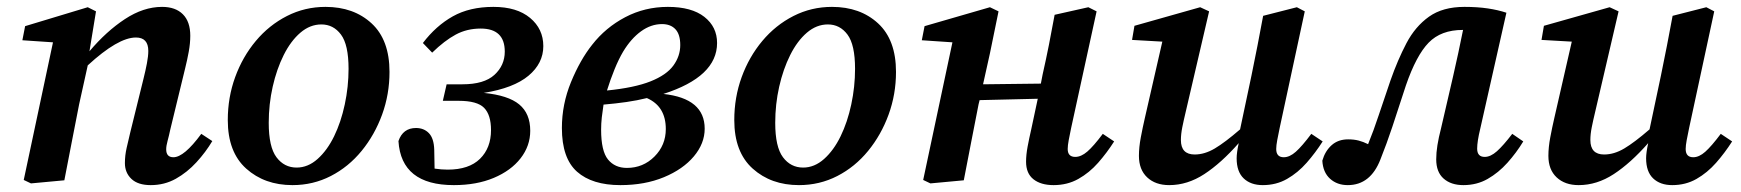

<svg xmlns="http://www.w3.org/2000/svg" viewBox="-20 -524 5059 558"><path d="M418 14Q381 14 362 -4Q343 -22 343 -50Q343 -72 348 -94Q353 -116 359 -141L397 -295Q403 -319 407 -340Q411 -361 411 -376Q411 -415 375 -415Q323 -415 235 -334L210 -221Q199 -166 188.5 -111Q178 -56 167 0L70 9L49 -1L134 -401L45 -407L53 -448L235 -503L259 -491L240 -375Q289 -433 343 -468.5Q397 -504 451 -504Q490 -504 511.5 -482.5Q533 -461 533 -420Q533 -398 528.5 -373.5Q524 -349 518 -325L475 -148Q471 -129 467 -114.5Q463 -100 463 -90Q463 -67 484 -67Q515 -67 565 -135L597 -114Q578 -82 551 -52.5Q524 -23 491 -4.5Q458 14 418 14Z M830 14Q749 14 695.5 -34Q642 -82 642 -175Q642 -241 663.5 -300Q685 -359 723.5 -405Q762 -451 814 -477.5Q866 -504 926 -504Q1008 -504 1060 -456Q1112 -408 1112 -315Q1112 -250 1090.5 -191Q1069 -132 1031 -85.5Q993 -39 941.5 -12.5Q890 14 830 14ZM842 -37Q875 -37 903 -62Q931 -87 951 -128Q971 -169 982 -220.5Q993 -272 993 -324Q993 -394 971 -423.5Q949 -453 914 -453Q881 -453 853 -429Q825 -405 804.5 -364Q784 -323 772.5 -272Q761 -221 761 -167Q761 -97 783.5 -67Q806 -37 842 -37Z M1299 14Q1146 14 1138 -114Q1151 -152 1189 -152Q1212 -152 1226.5 -137Q1241 -122 1242 -89L1243 -34Q1263 -31 1281 -31Q1343 -31 1375 -62.5Q1407 -94 1407 -146Q1407 -190 1387 -210.5Q1367 -231 1313 -231H1267L1278 -279H1324Q1387 -279 1417 -306.5Q1447 -334 1447 -374Q1447 -441 1377 -441Q1337 -441 1304.5 -423.5Q1272 -406 1236 -371L1209 -399Q1247 -449 1296 -476.5Q1345 -504 1414 -504Q1482 -504 1520.5 -472Q1559 -440 1559 -390Q1559 -340 1516 -304Q1473 -268 1386 -254Q1457 -247 1489 -220.5Q1521 -194 1521 -144Q1521 -100 1493 -64Q1465 -28 1415 -7Q1365 14 1299 14Z M1791 -374Q1778 -352 1766 -322.5Q1754 -293 1744 -261Q1824 -269 1870.5 -287.5Q1917 -306 1937 -333.5Q1957 -361 1957 -393Q1957 -424 1943 -439Q1929 -454 1904 -454Q1872 -454 1843 -433Q1814 -412 1791 -374ZM1783 14Q1701 14 1657 -25Q1613 -64 1613 -152Q1613 -221 1639.5 -285.5Q1666 -350 1701 -394Q1740 -444 1797 -474Q1854 -504 1921 -504Q1990 -504 2027 -475Q2064 -446 2064 -399Q2064 -301 1908 -251Q2028 -238 2028 -150Q2028 -107 1996.5 -69.5Q1965 -32 1909.5 -9Q1854 14 1783 14ZM1727 -147Q1727 -85 1747 -60.5Q1767 -36 1802 -36Q1849 -36 1882 -69Q1915 -102 1915 -149Q1915 -215 1860 -239Q1832 -232 1800.5 -227.5Q1769 -223 1734 -220Q1731 -201 1729 -183Q1727 -165 1727 -147Z M2302 14Q2221 14 2167.5 -34Q2114 -82 2114 -175Q2114 -241 2135.5 -300Q2157 -359 2195.5 -405Q2234 -451 2286 -477.5Q2338 -504 2398 -504Q2480 -504 2532 -456Q2584 -408 2584 -315Q2584 -250 2562.5 -191Q2541 -132 2503 -85.5Q2465 -39 2413.5 -12.5Q2362 14 2302 14ZM2314 -37Q2347 -37 2375 -62Q2403 -87 2423 -128Q2443 -169 2454 -220.5Q2465 -272 2465 -324Q2465 -394 2443 -423.5Q2421 -453 2386 -453Q2353 -453 2325 -429Q2297 -405 2276.5 -364Q2256 -323 2244.5 -272Q2233 -221 2233 -167Q2233 -97 2255.5 -67Q2278 -37 2314 -37Z M3042 14Q3005 14 2983.5 -3Q2962 -20 2962 -54Q2962 -74 2966.5 -98Q2971 -122 2977 -148L2996 -237L2827 -233L2824 -221Q2813 -166 2802.5 -111Q2792 -56 2781 0L2684 9L2663 -1L2748 -401L2659 -407L2667 -448L2857 -503L2882 -491L2857 -369L2837 -279L3005 -281L3010 -307Q3020 -351 3028.5 -394Q3037 -437 3045 -481L3143 -503L3167 -491L3093 -152Q3089 -133 3086 -117Q3083 -101 3083 -91Q3083 -68 3105 -68Q3122 -68 3140 -83.5Q3158 -99 3185 -135L3218 -113Q3197 -80 3171.5 -51Q3146 -22 3114 -4Q3082 14 3042 14Z M3650 14Q3615 14 3594.5 -5.5Q3574 -25 3574 -64Q3574 -80 3580 -108Q3529 -50 3480 -18Q3431 14 3378 14Q3338 14 3314 -8.5Q3290 -31 3290 -71Q3290 -96 3295.5 -125Q3301 -154 3307 -180L3358 -403L3270 -408L3277 -449L3468 -503L3494 -491L3426 -199Q3420 -174 3416 -154Q3412 -134 3412 -117Q3412 -75 3452 -75Q3481 -75 3510.5 -92.5Q3540 -110 3584 -148L3617 -304Q3626 -348 3634.5 -391Q3643 -434 3651 -478L3749 -503L3772 -491L3699 -152Q3695 -133 3692 -117Q3689 -101 3689 -91Q3689 -67 3711 -67Q3728 -67 3746 -83Q3764 -99 3791 -135L3824 -113Q3803 -80 3777.5 -51Q3752 -22 3720.5 -4Q3689 14 3650 14Z M3897 14Q3866 14 3845.5 -4.5Q3825 -23 3823 -57Q3831 -85 3850 -102Q3869 -119 3898 -119Q3915 -119 3928.5 -115.5Q3942 -112 3956 -105Q3972 -144 3987 -189.5Q4002 -235 4021 -290Q4042 -350 4067.5 -398.5Q4093 -447 4133 -475.5Q4173 -504 4236 -504Q4274 -504 4304 -499.5Q4334 -495 4358 -487L4282 -150Q4273 -113 4273 -92Q4273 -68 4295 -68Q4312 -68 4330.5 -84.5Q4349 -101 4375 -135L4407 -113Q4387 -80 4361 -51Q4335 -22 4303.5 -4Q4272 14 4233 14Q4197 14 4175.5 -5Q4154 -24 4154 -61Q4154 -80 4157.5 -102Q4161 -124 4168 -151L4203 -302Q4211 -336 4218 -369.5Q4225 -403 4232 -437H4231Q4168 -437 4132 -400Q4096 -363 4066 -276Q4043 -205 4026.5 -155.5Q4010 -106 3992 -61Q3963 14 3897 14Z M4840 14Q4805 14 4784.5 -5.5Q4764 -25 4764 -64Q4764 -80 4770 -108Q4719 -50 4670 -18Q4621 14 4568 14Q4528 14 4504 -8.5Q4480 -31 4480 -71Q4480 -96 4485.5 -125Q4491 -154 4497 -180L4548 -403L4460 -408L4467 -449L4658 -503L4684 -491L4616 -199Q4610 -174 4606 -154Q4602 -134 4602 -117Q4602 -75 4642 -75Q4671 -75 4700.5 -92.5Q4730 -110 4774 -148L4807 -304Q4816 -348 4824.5 -391Q4833 -434 4841 -478L4939 -503L4962 -491L4889 -152Q4885 -133 4882 -117Q4879 -101 4879 -91Q4879 -67 4901 -67Q4918 -67 4936 -83Q4954 -99 4981 -135L5014 -113Q4993 -80 4967.5 -51Q4942 -22 4910.5 -4Q4879 14 4840 14Z"/></svg>

Font: Source Serif 4 SmText Semibold
Style: Italic
Weight: 600
Italic angle: -12°
Designer: Frank Grießhammer
Foundry: Adobe
Version: Version 4.005;hotconv 1.1.0;makeotfexe 2.6.0